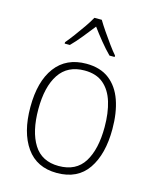

<svg xmlns="http://www.w3.org/2000/svg" viewBox="-116 -842 751 931"><g transform="rotate(15 259.5 -377.0)"><path d="M465 -265Q465 -139 414 -64.5Q363 10 259 10Q158 10 105.5 -64.5Q53 -139 53 -266Q53 -395 107 -467Q161 -539 262 -539Q332 -539 377 -504.5Q422 -470 443.5 -408.5Q465 -347 465 -265ZM93 -266Q93 -154 133.5 -89.5Q174 -25 259 -25Q346 -25 386 -89Q426 -153 426 -265Q426 -336 409.5 -390Q393 -444 357 -474.5Q321 -505 262 -505Q177 -505 135 -442Q93 -379 93 -266ZM278 -764Q291 -742 310.5 -713.5Q330 -685 350 -657.5Q370 -630 385 -613V-606H359Q334 -631 307.5 -663.5Q281 -696 260 -725Q238 -697 211.5 -664Q185 -631 160 -606H134V-613Q150 -632 170.5 -659.5Q191 -687 210 -714.5Q229 -742 241 -764Z"/></g></svg>

Font: Noto Sans Gujarati UI SemiCondensed ExtraLight
Style: Regular
Weight: 200
Width: 4
Designer: Jelle Bosma - Monotype Design Team, Universal Thirst
Foundry: Monotype Imaging Inc.
Version: Version 2.106; ttfautohint (v1.8.4.7-5d5b)